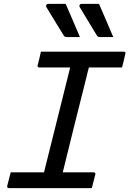

<svg xmlns="http://www.w3.org/2000/svg" viewBox="-20 -965 664 985"><path d="M317 -945Q337 -899 354 -859.5Q371 -820 390 -775H321Q311 -775 307 -783Q285 -819 271.5 -840.5Q258 -862 246.5 -881.5Q235 -901 217 -930Q215 -935 218 -940Q221 -945 228 -945ZM488 -945Q508 -899 525 -859.5Q542 -820 561 -775H492Q481 -775 477 -783Q455 -819 442 -840.5Q429 -862 417.5 -881.5Q406 -901 388 -930Q386 -935 389 -940Q392 -945 399 -945ZM451 0H26Q15 0 17 -11Q22 -30 26 -46Q30 -62 35 -81H206Q209 -95 213 -110Q217 -125 220 -138Q250 -257 280 -378Q310 -499 340 -619H181Q175 -619 173.5 -622.5Q172 -626 173 -630Q178 -649 182 -665Q186 -681 190 -700H615Q627 -700 623 -689Q619 -670 615 -654Q611 -638 606 -619H436Q433 -608 430 -596.5Q427 -585 425 -575Q394 -452 363 -328Q332 -204 302 -81H460Q471 -81 469 -70Q464 -51 460 -35Q456 -19 451 0Z"/></svg>

Font: Recursive Mn Lnr St
Style: Italic
Weight: 400
Italic angle: -15°
Monospace: yes
Version: Version 1.079;hotconv 1.0.112;makeotfexe 2.5.65598; ttfautoh